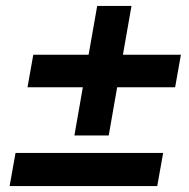

<svg xmlns="http://www.w3.org/2000/svg" viewBox="-20 -687 640 649"><path d="M260 -392H73L92.5 -502H279.5L308.5 -667H424.5L395.5 -502H591.5L572 -392H376L347.5 -229H231.5ZM32.5 -170H531.5L511.5 -58H12.5Z"/></svg>

Font: JuliaMono
Style: Bold Italic
Weight: 700
Italic angle: -9°
Monospace: yes
Designer: cormullion
Foundry: corm
Version: Version 0.057; ttfautohint (v1.8.4)